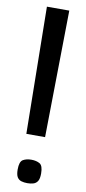

<svg xmlns="http://www.w3.org/2000/svg" viewBox="-97 -894 423 949"><g transform="rotate(10 114.0 -420.0)"><path d="M67 -221.3 58 -858H170.3L161 -221.3ZM113.7 18Q97.3 18 83.8 14Q70.3 10 62.8 -2.3Q55.3 -14.7 55.3 -40.8Q55.3 -80.1 72.3 -89.9Q89.3 -99.7 113.7 -99.7Q139.1 -99.7 156 -89.9Q173 -80.1 173 -40.8Q173 -14.7 165.2 -2.3Q157.3 10 143.8 14Q130.3 18 113.7 18Z"/></g></svg>

Font: Matangi Light
Style: Regular
Weight: 300
Designer: Prashant Pant
Foundry: The Graphic Ant
Version: Version 3.002